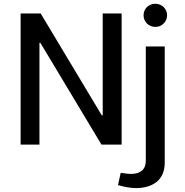

<svg xmlns="http://www.w3.org/2000/svg" viewBox="-20 -757 966 1005"><path d="M731.4 -677.2C731.4 -643.6 757.8 -616.2 793 -616.2C810.1 -616.2 824.7 -622.1 836.9 -634.3C848.6 -646 854.5 -660.2 854.5 -677.2C854.5 -710.9 827.6 -737.3 793 -737.3C757.8 -737.3 731.4 -710.9 731.4 -677.2ZM597.7 211.9C626.5 220.2 659.7 227.5 691.4 227.5C773.9 227.5 842.3 189.5 842.3 94.7V-513.7H743.2V84C743.2 131.3 713.9 153.3 666.5 153.3C648.4 153.3 625.5 149.9 611.8 147.5ZM517.6 -153.3H512.7L192.9 -686.5H87.9V0H186.5V-532.7H191.4L511.2 0H616.7V-686.5H517.6Z"/></svg>

Font: Estedad Medium
Style: Regular
Weight: 500
Designer: Amin Abedi
Version: Version 7.3